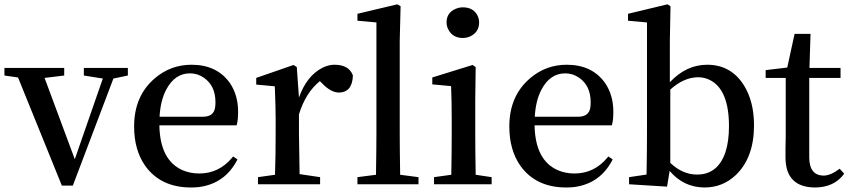

<svg xmlns="http://www.w3.org/2000/svg" viewBox="-24 -834 3844 869"><path d="M554.7 -526.4V-492.2L489.3 -478.5L305.7 5.9H255.9L57.6 -483.4L-3.9 -492.2V-526.4H266.6V-492.2L177.7 -481.4L314.5 -113.3L441.4 -478.5L355.5 -492.2V-526.4Z M698.2 -305.7H894.5Q942.4 -305.7 949.2 -345.7Q951.2 -356.4 951.2 -371.1Q951.2 -446.3 898.4 -482.4Q870.1 -502 835.9 -502Q767.6 -502 728.5 -428.7Q702.1 -378.9 698.2 -305.7ZM1046.9 -266.6H697.3Q700.2 -108.4 802.7 -63.5Q836.9 -48.8 877.9 -48.8Q966.8 -48.8 1026.4 -120.1Q1029.3 -123 1031.2 -126L1050.8 -112.3Q995.1 -2.9 876 12.7Q858.4 14.6 840.8 14.6Q703.1 14.6 632.8 -84Q583 -155.3 583 -261.7Q583 -400.4 677.7 -480.5Q749 -541 842.8 -541Q958 -541 1016.6 -458Q1053.7 -403.3 1053.7 -328.1Q1053.7 -288.1 1046.9 -266.6Z M1319.3 -530.3 1329.1 -392.6Q1364.3 -491.2 1435.5 -527.3Q1462.9 -541 1489.3 -541Q1553.7 -541 1572.3 -495.1Q1573.2 -492.2 1573.2 -491.2Q1570.3 -416 1509.8 -415Q1473.6 -416 1436.5 -454.1L1423.8 -466.8Q1359.4 -415 1329.1 -316.4V-232.4Q1329.1 -210.9 1332 -45.9L1424.8 -32.2V0H1143.6V-32.2L1220.7 -43Q1223.6 -127.9 1223.6 -232.4V-295.9Q1223.6 -352.5 1219.7 -443.4L1135.7 -451.2V-481.4L1304.7 -540Z M1787.1 -43 1870.1 -32.2V0H1593.8V-32.2L1677.7 -43Q1679.7 -166 1679.7 -232.4V-732.4L1593.8 -740.2V-771.5L1774.4 -814.5L1789.1 -805.7L1785.2 -649.4V-232.4Q1785.2 -165 1787.1 -43Z M2071.3 -662.1Q2025.4 -662.1 2005.9 -699.2Q1997.1 -714.8 1997.1 -732.4Q1997.1 -776.4 2038.1 -793.9Q2053.7 -800.8 2071.3 -800.8Q2117.2 -800.8 2136.7 -764.6Q2144.5 -749 2144.5 -732.4Q2144.5 -689.5 2105.5 -669.9Q2088.9 -662.1 2071.3 -662.1ZM2128.9 -43 2201.2 -32.2V0H1940.4V-32.2L2018.6 -43Q2020.5 -156.2 2020.5 -232.4V-295.9Q2020.5 -373 2017.6 -444.3L1932.6 -452.1V-483.4L2115.2 -540L2128.9 -530.3L2127 -380.9V-232.4Q2127 -154.3 2128.9 -43Z M2396.5 -305.7H2592.8Q2640.6 -305.7 2647.5 -345.7Q2649.4 -356.4 2649.4 -371.1Q2649.4 -446.3 2596.7 -482.4Q2568.4 -502 2534.2 -502Q2465.8 -502 2426.8 -428.7Q2400.4 -378.9 2396.5 -305.7ZM2745.1 -266.6H2395.5Q2398.4 -108.4 2501 -63.5Q2535.2 -48.8 2576.2 -48.8Q2665 -48.8 2724.6 -120.1Q2727.5 -123 2729.5 -126L2749 -112.3Q2693.4 -2.9 2574.2 12.7Q2556.6 14.6 2539.1 14.6Q2401.4 14.6 2331.1 -84Q2281.2 -155.3 2281.2 -261.7Q2281.2 -400.4 2376 -480.5Q2447.3 -541 2541 -541Q2656.2 -541 2714.8 -458Q2752 -403.3 2752 -328.1Q2752 -288.1 2745.1 -266.6Z M3009.8 -428.7V-96.7Q3065.4 -43.9 3130.9 -43.9Q3225.6 -43.9 3259.8 -146.5Q3275.4 -195.3 3275.4 -262.7Q3275.4 -427.7 3189.5 -471.7Q3164.1 -484.4 3134.8 -484.4Q3070.3 -483.4 3009.8 -428.7ZM3007.8 -649.4V-461.9Q3082 -541 3176.8 -541Q3284.2 -541 3342.8 -448.2Q3388.7 -375 3388.7 -266.6Q3388.7 -121.1 3306.6 -42Q3247.1 14.6 3164.1 14.6Q3069.3 13.7 3006.8 -60.5L2995.1 10.7L2823.2 0V-32.2L2902.3 -43.9Q2904.3 -155.3 2904.3 -232.4V-732.4L2818.4 -740.2V-771.5L2997.1 -814.5L3010.7 -805.7Z M3776.4 -70.3 3796.9 -47.9Q3752 14.6 3663.1 14.6Q3532.2 12.7 3531.2 -120.1Q3531.2 -133.8 3531.2 -161.1Q3532.2 -195.3 3532.2 -216.8V-481.4H3441.4V-516.6L3539.1 -528.3L3572.3 -680.7H3644.5L3639.6 -526.4H3780.3V-481.4H3638.7V-120.1Q3639.6 -40 3704.1 -39.1Q3736.3 -40 3776.4 -70.3Z"/></svg>

Font: GenYoMin JP SemiBold
Style: Regular
Weight: 600
Version: Version 1.001;PS 1;hotconv 16.6.51;makeotf.lib2.5.65220 DEVE